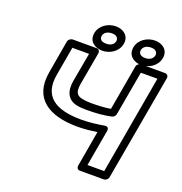

<svg xmlns="http://www.w3.org/2000/svg" viewBox="-160 -1045 1144 1209"><g transform="rotate(20 412.0 -441.0)"><path d="M419 -349C475 -349 531 -353 581 -364C593 -367 603 -377 605 -388L658 -686H769L653 -25H541L584 -270C585 -277 586 -299 559 -295C512 -287 459 -280 407 -280C228 -280 139 -343 165 -492L199 -686H311L276 -492C264 -421 284 -367 353 -354C372 -350 394 -349 419 -349ZM428 -399C406 -399 387 -401 371 -404C328 -412 316 -435 326 -492L365 -711C367 -722 359 -736 344 -736H183C172 -736 156 -726 153 -711L115 -492C82 -306 208 -230 398 -230C444 -230 486 -235 529 -241L487 0C485 11 492 25 507 25H669C680 25 695 15 698 0L824 -711C826 -722 818 -736 803 -736H641C630 -736 615 -726 612 -711L559 -408C520 -401 473 -399 428 -399ZM390 -783C355 -783 343 -799 347 -820C350 -840 370 -857 403 -857C435 -857 448 -840 445 -820C441 -799 423 -783 390 -783ZM381 -733C432 -733 485 -765 495 -820C505 -874 463 -907 412 -907C361 -907 307 -875 297 -820C287 -764 330 -733 381 -733ZM652 -782C619 -782 605 -799 609 -820C612 -840 632 -857 665 -857C697 -857 710 -840 707 -820C703 -799 684 -782 652 -782ZM643 -732C694 -732 747 -765 757 -820C767 -874 725 -907 674 -907C623 -907 569 -875 559 -820C549 -765 591 -732 643 -732Z"/></g></svg>

Font: Asimov
Style: WidOuIt
Weight: 500
Designer: Google
Version: Version 2.000980; 2014